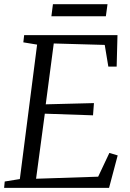

<svg xmlns="http://www.w3.org/2000/svg" viewBox="-20 -914 634 934"><path d="M0 0 3 -31 76.5 -43 160.5 -697 93.5 -708 97.5 -743H551.5L547.5 -590H507L489.5 -695.5L241.5 -702.5L202.5 -406.5L437 -412.5L432.5 -353L198 -361L155.5 -44.5L457.5 -54.5L512 -170L552.5 -158L510.5 0ZM237.5 -893.5H503L495 -835H230Z"/></svg>

Font: Merriweather 48pt Light
Style: Italic
Weight: 300
Italic angle: -7.8°
Version: Version 2.101